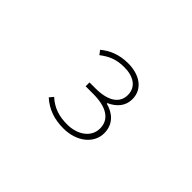

<svg xmlns="http://www.w3.org/2000/svg" viewBox="-77 -841 1155 1155"><g transform="rotate(45 500.0 -263.5)"><path d="M500 13C609 13 694 -51 694 -141C694 -220 639 -262 579 -277V-282C633 -306 669 -347 669 -405C669 -494 592 -540 499 -540C418 -540 365 -513 321 -478L341 -452C385 -485 426 -507 499 -507C574 -507 632 -474 632 -403C632 -337 577 -294 465 -294H415V-261H480C591 -261 656 -221 656 -143C656 -67 584 -20 499 -20C433 -20 378 -35 326 -82L305 -57C362 -6 426 13 500 13Z"/></g></svg>

Font: Harano Aji Gothic K1 ExtraLight
Style: Regular
Weight: 250
Foundry: Masamichi Hosoda
Version: HaranoAjiGothicK1-ExtraLight version 20230610;ttx 4.39.4